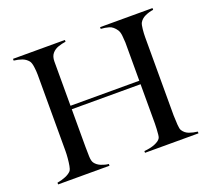

<svg xmlns="http://www.w3.org/2000/svg" viewBox="-122 -878 1143 1036"><g transform="rotate(-20 450.0 -360.0)"><path d="M44 0V-10Q69 -14 92 -23.5Q115 -33 127 -47Q132 -54 135.5 -73Q139 -92 141 -115.5Q143 -139 143 -156V-594Q143 -615 139.5 -640Q136 -665 128 -675Q114 -692 93.5 -699.5Q73 -707 47 -710V-720H345V-710Q323 -707 301.5 -699.5Q280 -692 266 -675.5Q252 -659 252 -630V-376H647V-596Q646 -615 644 -635.5Q642 -656 634 -669Q616 -696 593 -702.5Q570 -709 547 -710V-720H848V-710Q824 -707 801 -696.5Q778 -686 767 -666Q762 -656 759.5 -631Q757 -606 757 -587V-136Q758 -107 759.5 -82.5Q761 -58 767 -49Q780 -29 802 -21Q824 -13 850 -10V0H543V-10Q580 -13 605 -23.5Q630 -34 638 -47Q642 -52 643.5 -67Q645 -82 646 -99.5Q647 -117 647 -130V-356H252V-141Q252 -112 253 -85Q254 -58 262 -47Q274 -30 296 -21Q318 -12 339 -10V0Z"/></g></svg>

Font: Mulat Addis
Style: Regular
Weight: 400
Designer: Fasil fikreab
Version: Version 1.001; ttfautohint (v1.8.3)